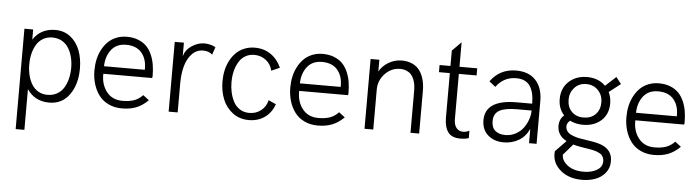

<svg xmlns="http://www.w3.org/2000/svg" viewBox="-51 -887 4873 1337"><g transform="rotate(5 2385.5 -218.5)"><path d="M86.9 213.9V-487.8H147.9V-417Q201.2 -498 303.2 -498Q363.8 -498 408.2 -463.4Q452.6 -428.7 474.4 -371.8Q496.1 -314.9 496.1 -244.1Q496.1 -134.8 444.8 -62.5Q393.6 9.8 303.2 9.8Q201.7 9.8 147.9 -70.8V213.9ZM286.1 -43Q324.2 -43 353.5 -59.6Q382.8 -76.2 400.1 -104.7Q417.5 -133.3 426.3 -168.7Q435.1 -204.1 435.1 -244.1Q435.1 -284.2 426.3 -319.1Q417.5 -354 400.1 -382.3Q382.8 -410.6 353.5 -427.2Q324.2 -443.8 286.1 -443.8Q250 -443.8 221.7 -427.2Q193.4 -410.6 176.3 -382.3Q159.2 -354 150.6 -318.8Q142.1 -283.7 142.1 -244.1Q142.1 -204.1 150.6 -168.7Q159.2 -133.3 176.3 -104.7Q193.4 -76.2 221.7 -59.6Q250 -43 286.1 -43Z M811 5.9Q758.8 5.9 717.3 -13.9Q675.8 -33.7 650.1 -67.9Q624.5 -102.1 611.1 -146.2Q597.7 -190.4 597.7 -241.2Q597.7 -281.2 605.7 -318.1Q613.8 -355 630.9 -387.2Q647.9 -419.4 671.9 -443.1Q695.8 -466.8 729.5 -480.5Q763.2 -494.1 802.7 -494.1Q848.1 -494.1 883.3 -480Q918.5 -465.8 941.2 -442.4Q963.9 -418.9 978.5 -385.3Q993.2 -351.6 999 -315.2Q1004.9 -278.8 1004.9 -236.8L1002.9 -223.1H661.6Q659.2 -149.4 698.7 -98.1Q738.3 -46.9 810.1 -46.9Q856.9 -46.9 890.4 -58.3Q923.8 -69.8 951.7 -99.1L993.7 -66.9Q954.1 -28.3 911.4 -11.2Q868.7 5.9 811 5.9ZM661.6 -275.9H946.8Q949.2 -349.1 912.1 -393.6Q875 -438 802.7 -438Q735.8 -438 699.7 -392.1Q663.6 -346.2 661.6 -275.9Z M1137.7 0V-487.8H1201.7V-390.1Q1211.9 -436 1255.1 -465.6Q1298.3 -495.1 1345.7 -495.1Q1364.3 -495.1 1386.7 -489.7Q1409.2 -484.4 1422.9 -475.1L1404.8 -421.9Q1379.4 -444.8 1340.8 -444.8Q1294.9 -444.8 1262.7 -411.4Q1230.5 -377.9 1215.6 -324.5Q1200.7 -271 1200.7 -203.1V0Z M1698.7 9.8Q1633.3 9.8 1585.7 -26.1Q1538.1 -62 1515.4 -118.4Q1492.7 -174.8 1492.7 -243.2Q1492.7 -283.2 1500.7 -320.1Q1508.8 -356.9 1525.9 -389.2Q1543 -421.4 1566.9 -445.1Q1590.8 -468.8 1624.5 -482.4Q1658.2 -496.1 1697.8 -496.1Q1761.2 -496.1 1809.1 -463.1Q1856.9 -430.2 1882.8 -372.1L1824.7 -346.2Q1814 -392.1 1779.1 -418.9Q1744.1 -445.8 1697.8 -445.8Q1667 -445.8 1642.3 -433.3Q1617.7 -420.9 1601.8 -400.9Q1585.9 -380.9 1575.2 -354Q1564.5 -327.1 1560.1 -299.6Q1555.7 -272 1555.7 -243.2Q1555.7 -206.1 1563.2 -171.9Q1570.8 -137.7 1586.4 -107.2Q1602.1 -76.7 1630.9 -58.3Q1659.7 -40 1697.8 -40Q1744.6 -40 1779.3 -67.4Q1814 -94.7 1824.7 -140.1L1877 -116.2Q1856 -56.6 1809.3 -23.4Q1762.7 9.8 1698.7 9.8Z M2180.2 5.9Q2127.9 5.9 2086.4 -13.9Q2044.9 -33.7 2019.3 -67.9Q1993.7 -102.1 1980.2 -146.2Q1966.8 -190.4 1966.8 -241.2Q1966.8 -281.2 1974.9 -318.1Q1982.9 -355 2000 -387.2Q2017.1 -419.4 2041 -443.1Q2064.9 -466.8 2098.6 -480.5Q2132.3 -494.1 2171.9 -494.1Q2217.3 -494.1 2252.4 -480Q2287.6 -465.8 2310.3 -442.4Q2333 -418.9 2347.7 -385.3Q2362.3 -351.6 2368.2 -315.2Q2374 -278.8 2374 -236.8L2372.1 -223.1H2030.8Q2028.3 -149.4 2067.9 -98.1Q2107.4 -46.9 2179.2 -46.9Q2226.1 -46.9 2259.5 -58.3Q2293 -69.8 2320.8 -99.1L2362.8 -66.9Q2323.2 -28.3 2280.5 -11.2Q2237.8 5.9 2180.2 5.9ZM2030.8 -275.9H2315.9Q2318.4 -349.1 2281.2 -393.6Q2244.1 -438 2171.9 -438Q2105 -438 2068.8 -392.1Q2032.7 -346.2 2030.8 -275.9Z M2506.8 0V-487.8H2567.9V-405.8Q2589.8 -445.8 2632.6 -470.9Q2675.3 -496.1 2724.1 -496.1Q2767.6 -496.1 2800 -480.7Q2832.5 -465.3 2851.6 -437.5Q2870.6 -409.7 2879.6 -374.8Q2888.7 -339.8 2888.7 -296.9V0H2828.1V-292Q2828.1 -314 2825.4 -333.3Q2822.8 -352.5 2815.2 -372.1Q2807.6 -391.6 2795.7 -405.5Q2783.7 -419.4 2763.7 -428.2Q2743.7 -437 2717.8 -437Q2656.7 -437 2612.3 -390.1Q2567.9 -343.3 2567.9 -279.8V0Z M3175.8 9.8Q3116.2 9.8 3090.6 -26.1Q3064.9 -62 3064.9 -127.9V-438H2988.8V-487.8H3064.9V-595.2L3127.9 -659.2V-487.8H3252V-438H3127.9V-122.1Q3127.9 -82 3145.5 -60.5Q3163.1 -39.1 3191.9 -39.1Q3211.9 -39.1 3235.8 -49.8V1Q3215.8 9.8 3175.8 9.8Z M3480.5 9.8Q3412.1 9.8 3369.4 -28.3Q3326.7 -66.4 3326.7 -131.8Q3326.7 -275.9 3546.9 -275.9H3654.8Q3654.8 -355.5 3625.5 -399.2Q3596.2 -442.9 3528.8 -442.9Q3441.9 -442.9 3388.7 -370.1L3344.7 -404.8Q3410.2 -496.1 3523.9 -496.1Q3613.3 -496.1 3661.4 -443.6Q3709.5 -391.1 3709.5 -299.8V0H3656.7V-100.1Q3632.3 -45.4 3585 -17.8Q3537.6 9.8 3480.5 9.8ZM3486.8 -42Q3525.4 -42 3558.1 -59.3Q3590.8 -76.7 3611.3 -104Q3631.8 -131.3 3643.3 -163.8Q3654.8 -196.3 3654.8 -228H3553.7Q3470.2 -228 3430.4 -206.1Q3390.6 -184.1 3390.6 -130.9Q3390.6 -85 3417.2 -63.5Q3443.8 -42 3486.8 -42Z M4031.7 -60.1Q4117.7 -47.9 4151.4 -36.1Q4221.7 -11.2 4233.4 48.8Q4235.8 62 4235.8 77.1Q4235.8 124 4208.3 157.7Q4180.7 191.4 4138.7 206.8Q4096.7 222.2 4045.9 222.2Q3955.1 222.2 3897.5 174.8Q3839.8 127.4 3839.8 58.1Q3839.8 46.9 3840.8 40L3916 -37.1Q3850.6 -71.3 3850.6 -138.2Q3850.6 -185.5 3883.8 -213.9Q3842.8 -257.8 3842.8 -325.2Q3842.8 -401.4 3893.1 -447.8Q3943.4 -494.1 4020.5 -494.1Q4099.1 -494.1 4148.9 -444.3L4222.7 -512.2L4258.8 -465.8L4178.2 -403.3Q4195.8 -366.7 4195.8 -325.2Q4195.8 -249 4146.2 -204.6Q4096.7 -160.2 4019.5 -160.2Q3969.2 -160.2 3928.2 -180.7Q3905.8 -162.6 3905.8 -140.1Q3905.8 -121.1 3915.8 -106.7Q3925.8 -92.3 3944.8 -83.3Q3963.9 -74.2 3984.4 -68.8Q4004.9 -63.5 4031.7 -60.1ZM4018.6 -444.8Q3967.8 -444.8 3936.3 -410.2Q3904.8 -375.5 3904.8 -327.1Q3904.8 -274.4 3935.8 -242.7Q3966.8 -210.9 4018.6 -210.9Q4070.8 -210.9 4102.3 -242.7Q4133.8 -274.4 4133.8 -327.1Q4133.8 -376.5 4101.8 -410.6Q4069.8 -444.8 4018.6 -444.8ZM4052.7 165Q4106 165 4144.3 143.1Q4182.6 121.1 4182.6 80.1Q4182.6 67.4 4178.5 57.1Q4174.3 46.9 4168.7 39.8Q4163.1 32.7 4151.9 26.6Q4140.6 20.5 4131.3 16.8Q4122.1 13.2 4105.5 9.5Q4088.9 5.9 4077.9 4.2Q4066.9 2.4 4046.6 -0.7Q4026.4 -3.9 4015.6 -5.9Q3988.3 -10.7 3964.8 -17.6L3898.4 59.1Q3897.5 100.1 3939.5 132.6Q3981.4 165 4052.7 165Z M4529.8 5.9Q4477.5 5.9 4436 -13.9Q4394.5 -33.7 4368.9 -67.9Q4343.3 -102.1 4329.8 -146.2Q4316.4 -190.4 4316.4 -241.2Q4316.4 -281.2 4324.5 -318.1Q4332.5 -355 4349.6 -387.2Q4366.7 -419.4 4390.6 -443.1Q4414.6 -466.8 4448.2 -480.5Q4481.9 -494.1 4521.5 -494.1Q4566.9 -494.1 4602.1 -480Q4637.2 -465.8 4659.9 -442.4Q4682.6 -418.9 4697.3 -385.3Q4711.9 -351.6 4717.8 -315.2Q4723.6 -278.8 4723.6 -236.8L4721.7 -223.1H4380.4Q4377.9 -149.4 4417.5 -98.1Q4457 -46.9 4528.8 -46.9Q4575.7 -46.9 4609.1 -58.3Q4642.6 -69.8 4670.4 -99.1L4712.4 -66.9Q4672.9 -28.3 4630.1 -11.2Q4587.4 5.9 4529.8 5.9ZM4380.4 -275.9H4665.5Q4668 -349.1 4630.9 -393.6Q4593.8 -438 4521.5 -438Q4454.6 -438 4418.5 -392.1Q4382.3 -346.2 4380.4 -275.9Z"/></g></svg>

Font: HK Grotesk Light
Style: Regular
Weight: 300
Designer: Alfredo Marco Pradil and Stefan Peev
Foundry: Hanken Design Co.
Version: Version 1.045;PS 001.045;hotconv 1.0.88;makeotf.lib2.5.64775